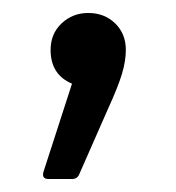

<svg xmlns="http://www.w3.org/2000/svg" viewBox="-20 -124 272 296"><path d="M55 152Q44 152 47 141L91 5Q58 -9 58 -47Q58 -72 75 -88Q92 -104 116 -104Q141 -104 157.5 -88Q174 -72 174 -47Q174 -30 168 -10Q162 10 146 45L102 145Q99 152 91 152Z"/></svg>

Font: LINE Seed Sans App
Style: Regular
Weight: 400
Designer: LINE VX Design & Dalton Maag Ltd & Sandoll Inc
Foundry: Dalton Maag Ltd
Version: Version 1.003